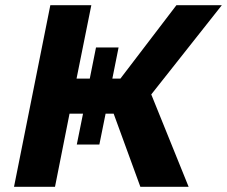

<svg xmlns="http://www.w3.org/2000/svg" viewBox="-20 -720 875 740"><path d="M563 -356 707 0H521L418 -282H387L363 -163H276L300 -282H248L192 0H34L174 -700H332L275 -417H326L350 -537H437L413 -417H444L660 -700H835Z"/></svg>

Font: Montserrat Alternates
Style: Bold Italic
Weight: 700
Italic angle: -11.3°
Designer: Julieta Ulanovsky
Foundry: Julieta Ulanovsky
Version: Version 7.200